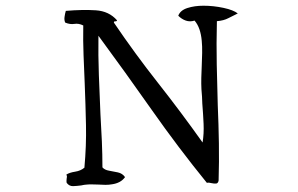

<svg xmlns="http://www.w3.org/2000/svg" viewBox="-20 -688 1040 671"><path d="M811 -641Q794 -633 778 -624.5Q762 -616 738 -614Q736 -535 737.5 -462Q739 -389 741 -321Q744 -252 745 -187Q746 -122 744 -57Q742 -47 735 -46.5Q728 -46 719 -48Q715 -49 711 -49.5Q707 -50 703 -49Q603 -172 511 -303Q419 -434 324 -563Q323 -495 325.5 -426Q328 -357 331 -290Q334 -241 336 -194Q338 -147 338 -103Q346 -94 361 -91.5Q376 -89 392 -85.5Q408 -82 417 -69Q409 -58 397.5 -52Q386 -46 372 -44Q361 -42 348.5 -42Q336 -42 323 -43Q313 -43 303.5 -43.5Q294 -44 284 -43Q279 -43 274 -42Q269 -41 264 -40Q249 -38 235.5 -37.5Q222 -37 213 -49Q212 -54 212.5 -58Q213 -62 213 -64Q214 -68 214 -70.5Q214 -73 212 -78Q223 -85 242.5 -88Q262 -91 275 -102Q282 -179 280.5 -251Q279 -323 276 -397Q274 -445 272 -495Q270 -545 271 -599Q255 -607 240 -604.5Q225 -602 208 -609Q204 -617 205.5 -628.5Q207 -640 210 -650Q269 -655 315 -652Q361 -649 389 -617Q388 -613 383 -613.5Q378 -614 378 -609Q452 -500 532 -398.5Q612 -297 688 -190Q693 -221 691.5 -255Q690 -289 687 -326Q687 -338 686 -350.5Q685 -363 684 -376Q683 -396 683.5 -416Q684 -436 685 -457Q686 -480 686.5 -503Q687 -526 685 -546Q683 -568 677 -585.5Q671 -603 660 -616Q644 -611 629.5 -616Q615 -621 603 -633Q610 -652 635 -660Q660 -668 691 -668Q726 -668 761 -660.5Q796 -653 811 -641Z"/></svg>

Font: Yuji Mai
Style: Regular
Weight: 400
Designer: Kataoka Yuji
Foundry: Kinuta Font Factory
Version: Version 3.002